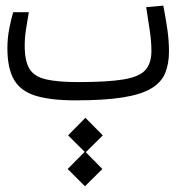

<svg xmlns="http://www.w3.org/2000/svg" viewBox="-20 -355 626 683"><path d="M248.5 2Q160.6 2 107.4 -14.2Q54.2 -30.3 30.3 -70.6Q6.3 -110.8 6.3 -184.1Q6.3 -219.7 13.4 -255.4Q20.5 -291 26.9 -311.5H82.5Q77.1 -278.8 72.5 -250.5Q67.9 -222.2 67.9 -191.9Q67.9 -138.2 84.7 -110.4Q101.6 -82.5 143.1 -72.8Q184.6 -63 258.3 -63Q363.3 -63 419.7 -72.5Q476.1 -82 497.3 -106Q518.6 -129.9 518.6 -173.3Q518.6 -206.1 513.4 -241.9Q508.3 -277.8 500 -329.6L561 -335Q569.8 -289.1 575.4 -250Q581.1 -210.9 581.1 -172.4Q581.1 -127 567.1 -94Q553.2 -61 517.1 -39.8Q481 -18.6 416 -8.3Q351.1 2 248.5 2ZM282.2 307.6 220.7 246.1 281.2 185.1 222.2 126.5 283.7 64 345.7 126.5 285.2 186.5 344.2 246.1Z"/></svg>

Font: Cascadia Code NF Light
Style: Regular
Weight: 300
Monospace: yes
Designer: Aaron Bell
Foundry: Saja Typeworks
Version: Version 2404.023; ttfautohint (v1.8.4)